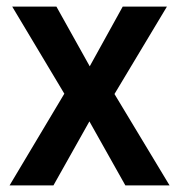

<svg xmlns="http://www.w3.org/2000/svg" viewBox="-20 -562 542 582"><path d="M175 -278 9 0H142L251 -194L360 0H494L327 -277L486 -542H352L252 -361L151 -542H17Z"/></svg>

Font: Noto Sans Kannada SemiCondensed SemiBold
Style: Regular
Weight: 600
Width: 4
Designer: Jelle Bosma - Monotype Design Team
Foundry: Monotype Imaging Inc.
Version: Version 2.005